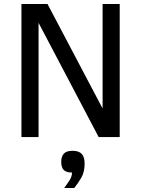

<svg xmlns="http://www.w3.org/2000/svg" viewBox="-20 -696 717 975"><path d="M481 0 175.8 -580.1V0H88.9V-675.8H221.2L501 -145V-675.8H587.9V0ZM305.7 258.8Q319.8 240.2 332.8 220.2Q345.7 200.2 345.7 180.2Q316.9 180.2 304 167.5Q291 154.8 291 126Q291 99.1 304 84.5Q316.9 69.8 348.6 69.8Q380.9 69.8 395.3 85.9Q409.7 102.1 409.7 133.8Q409.7 178.2 392.3 207.5Q375 236.8 356.9 258.8Z"/></svg>

Font: ClearSansRegular
Style: Regular
Weight: 400
Foundry: Intel Corporation
Version: Version 1.00